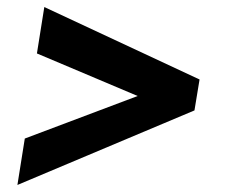

<svg xmlns="http://www.w3.org/2000/svg" viewBox="-20 -548 640 546"><path d="M50.5 -154 371.5 -275 85 -396 106 -528 547.5 -322 533 -234 29.5 -22Z"/></svg>

Font: JuliaMono Black
Style: Italic
Weight: 900
Italic angle: -9°
Monospace: yes
Designer: cormullion
Foundry: corm
Version: Version 0.057; ttfautohint (v1.8.4)